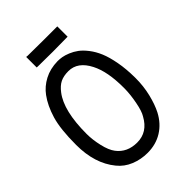

<svg xmlns="http://www.w3.org/2000/svg" viewBox="-229 -872 976 976"><g transform="rotate(-45 259.0 -384.0)"><path d="M370.1 -773.4V-699.2H361.8Q333.5 -698.2 263.2 -698.2Q190.4 -698.2 157.2 -699.2L148.4 -699.7V-775.4L157.7 -774.4Q189.5 -773.4 281.7 -773.4Q281.7 -773.4 361.8 -773.4ZM246.1 -647.5Q261.2 -647.5 277.3 -644.8Q293.5 -642.1 315.7 -633.1Q337.9 -624 357.4 -609.6Q377 -595.2 397.2 -569.1Q417.5 -543 431.9 -508.8Q446.3 -474.6 455.8 -423.3Q465.3 -372.1 465.8 -310.1V-304.7Q465.8 -248 452.9 -194.8Q439.9 -141.6 420.9 -104.5Q393.1 -51.3 346.7 -22.5Q300.3 6.3 240.2 6.3Q192.9 6.3 150.1 -11Q107.4 -28.3 79.1 -63.5Q11.7 -146 11.7 -279.3Q11.7 -393.1 31.2 -458.3Q50.8 -523.4 83 -566.9Q108.9 -602.5 150.4 -624.5Q191.9 -646.5 246.1 -647.5ZM129.9 -119.6Q168.5 -68.4 240.2 -68.4Q314.9 -68.4 354.5 -141.6Q368.7 -164.1 378.4 -214.4Q388.2 -264.6 388.7 -306.2V-315.4Q388.7 -430.2 354.5 -496.6Q315.9 -572.8 249 -572.8Q214.4 -572.8 190.9 -561.3Q167.5 -549.8 146.5 -522Q88.9 -447.8 88.9 -281.2Q88.9 -239.3 99.9 -191.9Q110.8 -144.5 129.9 -119.6Z"/></g></svg>

Font: FantasqueSansM Nerd Font
Style: Regular
Weight: 400
Monospace: yes
Designer: Jany Belluz
Version: Version 1.8.0 ; ttfautohint (v1.8.2);Nerd Fonts 3.4.0